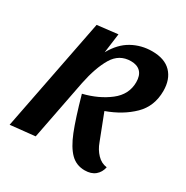

<svg xmlns="http://www.w3.org/2000/svg" viewBox="-133 -641 746 771"><g transform="rotate(30 240.5 -255.0)"><path d="M197 -241Q266 -258 314.5 -295.5Q363 -333 363 -390Q363 -421 347.5 -437Q332 -453 303 -453Q249 -453 220.5 -405Q192 -357 176 -278L122 0L8 12L110 -510L205 -521L193 -431Q222 -483 264.5 -506.5Q307 -530 357 -530Q415 -530 445 -499Q475 -468 475 -414Q475 -343 428.5 -297.5Q382 -252 310 -226L356 -107Q366 -79 385.5 -58.5Q405 -38 431 -35Q426 -10 408 5Q390 20 360 20Q321 20 294.5 -6.5Q268 -33 246.5 -87Q225 -141 197 -241Z"/></g></svg>

Font: Sansita SW
Style: Italic
Weight: 400
Italic angle: -11°
Designer: Pablo Cosgaya
Foundry: Omnibus-Type
Version: Version 1.000